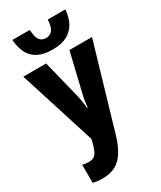

<svg xmlns="http://www.w3.org/2000/svg" viewBox="-249 -863 994 1186"><g transform="rotate(-30 248.0 -270.0)"><path d="M435 -780Q430 -723 408 -684Q386 -645 345.5 -624.5Q305 -604 245 -604Q184 -604 143.5 -623.5Q103 -643 82 -682.5Q61 -722 57 -780H181Q183 -730 198 -708Q213 -686 245 -686Q274 -686 290.5 -708Q307 -730 309 -780ZM2 -550H165L232 -279Q236 -263 238.5 -247Q241 -231 243.5 -215.5Q246 -200 246 -186H251Q253 -206 256 -228.5Q259 -251 266 -278L331 -550H492L317 47Q297 115 269.5 158Q242 201 204 220.5Q166 240 112 240Q93 240 76.5 238Q60 236 45 232V103Q55 106 66 107.5Q77 109 89 109Q112 109 126 100.5Q140 92 150 71.5Q160 51 169 15L174 -7Z"/></g></svg>

Font: Noto Sans Display Condensed ExtraBold
Style: Regular
Weight: 800
Width: 3
Designer: Monotype Design Team
Foundry: Monotype Imaging Inc.
Version: Version 2.003